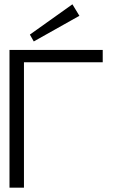

<svg xmlns="http://www.w3.org/2000/svg" viewBox="-20 -868 586 888"><path d="M23.9 -637.2H455.1V-580.1H90.8V0H23.9ZM347.2 -794.9 136.2 -676.3 118.2 -708 314.9 -848.1Z"/></svg>

Font: Anonymous Pro
Style: Regular
Weight: 400
Monospace: yes
Designer: Mark Simonson
Version: Version 1.002